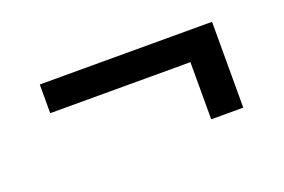

<svg xmlns="http://www.w3.org/2000/svg" viewBox="-45 -490 670 453"><g transform="rotate(-20 290.0 -264.0)"><path d="M72.5 -371.5H505V-156H424.5V-299.5H72.5Z"/></g></svg>

Font: Lato Medium
Style: Regular
Weight: 500
Designer: Lukasz Dziedzic
Foundry: tyPoland Lukasz Dziedzic
Version: Version 2.006; 2014-01-15